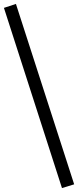

<svg xmlns="http://www.w3.org/2000/svg" viewBox="-46 -760 397 976"><path d="M269 196 -26 -720 35 -740 331 177Z"/></svg>

Font: Piazzolla SemiBold
Style: Regular
Weight: 600
Designer: Juan Pablo del Peral
Foundry: Huerta Tipografica
Version: Version 1.330